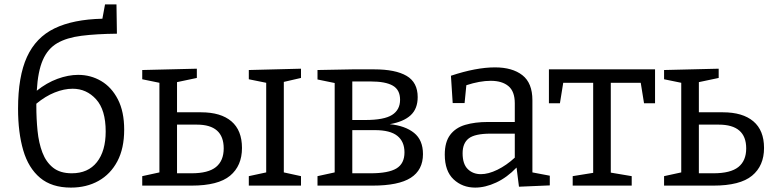

<svg xmlns="http://www.w3.org/2000/svg" viewBox="-20 -843 3511 872"><path d="M302 9Q215 9 162 -35.5Q109 -80 85.5 -160.5Q62 -241 62 -349Q62 -496 102.5 -584.5Q143 -673 227.5 -714Q312 -755 445 -758L457 -823H509L511 -690Q417 -689 350 -680.5Q283 -672 240 -647Q197 -622 174.5 -570.5Q152 -519 147 -431Q192 -467 241 -485Q290 -503 335 -503Q392 -503 439.5 -475Q487 -447 515.5 -391.5Q544 -336 544 -254Q544 -169 513 -110.5Q482 -52 427.5 -21.5Q373 9 302 9ZM145 -363Q145 -304 150.5 -249Q156 -194 172.5 -150.5Q189 -107 221 -81.5Q253 -56 306 -56Q380 -56 420 -106.5Q460 -157 460 -246Q460 -344 416.5 -392Q373 -440 310 -440Q271 -440 228.5 -423Q186 -406 145 -372Q145 -368 145 -363Z M1347 -43V0H1110V-43L1189 -60V-467L1110 -483V-525L1347 -531V-489L1269 -471V-60ZM626 0V-43L704 -60V-467L626 -483V-525L874 -531V-489L784 -470V-333H893Q983 -333 1031 -292Q1079 -251 1079 -171Q1079 -90 1025 -45Q971 0 850 0ZM874 -277H784V-56H850Q926 -56 961 -84.5Q996 -113 996 -169Q996 -277 874 -277Z M1580 -528H1680Q1776 -528 1826.5 -498.5Q1877 -469 1877 -402Q1877 -349 1845 -319.5Q1813 -290 1750 -279Q1820 -272 1860.5 -239.5Q1901 -207 1901 -143Q1901 -71 1845.5 -35.5Q1790 0 1672 0H1422V-43L1500 -60V-466L1422 -482V-525ZM1664 -473H1580V-298H1639Q1724 -298 1760.5 -321Q1797 -344 1797 -390Q1797 -435 1764 -454Q1731 -473 1664 -473ZM1663 -56Q1744 -56 1780.5 -78Q1817 -100 1817 -151Q1817 -200 1784.5 -226Q1752 -252 1683 -252H1580V-56Z M2337 5 2326 -82Q2283 -37 2233.5 -14Q2184 9 2138 9Q2080 9 2040 -28.5Q2000 -66 2000 -141Q2000 -198 2024.5 -230.5Q2049 -263 2093 -276Q2137 -289 2196 -289H2318V-374Q2318 -428 2289 -452Q2260 -476 2209 -476Q2159 -476 2098 -456L2090 -375H2036L2028 -499Q2085 -518 2135 -527.5Q2185 -537 2228 -537Q2307 -537 2352.5 -501.5Q2398 -466 2398 -388V-60L2477 -45V-1ZM2081 -147Q2081 -98 2104.5 -75Q2128 -52 2164 -52Q2198 -52 2239 -72Q2280 -92 2318 -127V-236H2208Q2137 -236 2109 -214.5Q2081 -193 2081 -147Z M2581 0V-43L2674 -58V-467H2538L2523 -374H2473V-528H2955V-374H2905L2890 -467H2754V-59L2849 -43V0Z M2996 0V-43L3074 -60V-467L2996 -483V-525L3244 -531V-489L3154 -470V-333H3263Q3353 -333 3401.5 -292Q3450 -251 3450 -171Q3450 -90 3395.5 -45Q3341 0 3220 0ZM3244 -277H3154V-56H3220Q3298 -56 3333.5 -84.5Q3369 -113 3369 -169Q3369 -277 3244 -277Z"/></svg>

Font: Bitter
Style: Regular
Weight: 400
Designer: Sol Matas, and Bitter project Authors
Foundry: Sol Matas
Version: Version 2.001